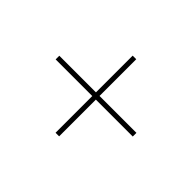

<svg xmlns="http://www.w3.org/2000/svg" viewBox="-96 -746 721 721"><g transform="rotate(-45 265.0 -385.0)"><path d="M60 -376.5V-395.5H469.5V-376.5ZM255 -180.5V-590H274.5V-180.5Z"/></g></svg>

Font: Bodoni Moda
Style: Italic
Weight: 400
Italic angle: -13°
Designer: Owen Earl
Foundry: indestructible type
Version: Version 2.005